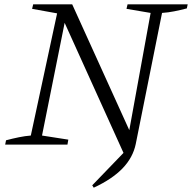

<svg xmlns="http://www.w3.org/2000/svg" viewBox="-20 -671 891 891"><path d="M556 45 280 -565 175 -42 297 -23 293 0H4L8 -20Q38 -28 67.5 -34Q97 -40 123 -42L245 -609L129 -630L134 -651H315L580 -67L679 -611L567 -630L572 -651H851L847 -632Q816 -624 788.5 -618.5Q761 -613 732 -611L610 -3ZM415 200 408 189 570 21 580 -67 610 -3Q597 60 549 110Q501 160 415 200Z"/></svg>

Font: Piazzolla Thin ExtraLight
Style: Italic
Weight: 250
Italic angle: -11.3°
Version: Version 2.005